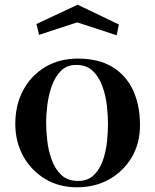

<svg xmlns="http://www.w3.org/2000/svg" viewBox="-20 -790 660 816"><path d="M439 -263Q439 -296 434.5 -338.5Q430 -381 416 -421Q402 -461 375.5 -487.5Q349 -514 304 -514Q263 -514 238 -488Q213 -462 199.5 -423Q186 -384 181 -342.5Q176 -301 176 -271Q176 -238 180.5 -195.5Q185 -153 199 -113Q213 -73 240 -47Q267 -21 312 -21Q354 -21 379.5 -46.5Q405 -72 418 -110.5Q431 -149 435 -190.5Q439 -232 439 -263ZM575 -258Q575 -181 540 -121.5Q505 -62 444.5 -28Q384 6 307 6Q230 6 171 -30Q112 -66 78.5 -127Q45 -188 45 -264Q45 -343 78 -405.5Q111 -468 171 -504.5Q231 -541 311 -541Q399 -541 457.5 -505.5Q516 -470 545.5 -406.5Q575 -343 575 -258ZM485 -686 476 -640 308 -695 146 -642 135 -688 310 -770Z"/></svg>

Font: Kaisei Opti
Style: Bold
Weight: 700
Designer: Font-Kai, 金井和夫
Foundry: KAZUO KANAI
Version: Version 5.003